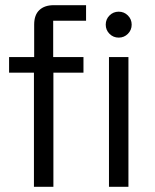

<svg xmlns="http://www.w3.org/2000/svg" viewBox="-20 -720 598 740"><path d="M110.8 0V-440H15V-500H111.7V-625Q111.7 -662.5 131.7 -681.2Q151.7 -700 186.7 -700H311.7V-640H185V-500H301.7V-440H185.8V0ZM400 0V-500H475V0ZM437.5 -575Q416.7 -575 402.1 -589.6Q387.5 -604.2 387.5 -625Q387.5 -645.8 402.1 -660.4Q416.7 -675 437.5 -675Q458.3 -675 472.9 -660.4Q487.5 -645.8 487.5 -625Q487.5 -604.2 472.9 -589.6Q458.3 -575 437.5 -575Z"/></svg>

Font: Funnel Sans Light
Style: Regular
Weight: 300
Designer: NORD ID, Kristian Moeller
Foundry: Dicotype
Version: Version 1.000